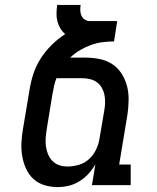

<svg xmlns="http://www.w3.org/2000/svg" viewBox="-20 -755 640 783"><path d="M215 8Q187 8 161 0Q135 -8 116 -25.5Q97 -43 86 -67.5Q75 -92 70.5 -119Q66 -146 67.5 -174.5Q69 -203 74 -231L100 -386Q105 -419 115.5 -452Q126 -485 145 -515Q164 -545 190 -571Q216 -597 246 -616Q234 -626 226 -639.5Q218 -653 214 -668.5Q210 -684 210.5 -701Q211 -718 213 -735H309Q307 -723 307.5 -711.5Q308 -700 312.5 -690.5Q317 -681 326 -675Q335 -669 347 -669H458L445 -586Q422 -586 398 -583Q374 -580 351 -571.5Q328 -563 306.5 -550.5Q285 -538 266 -520H330Q359 -520 387.5 -514Q416 -508 438.5 -493Q461 -478 476 -454.5Q491 -431 498 -404Q505 -377 504.5 -347.5Q504 -318 500 -289L466 -84H513V0H355L369 -85Q357 -64 340.5 -46Q324 -28 303.5 -15.5Q283 -3 260.5 2.5Q238 8 215 8ZM255 -76Q278 -76 302 -83Q326 -90 344 -107Q362 -124 372.5 -146.5Q383 -169 386 -191L405 -303Q408 -319 408.5 -335.5Q409 -352 406 -367.5Q403 -383 395.5 -396.5Q388 -410 376 -419Q364 -428 348 -432Q332 -436 316 -436H210Q204 -420 200.5 -404Q197 -388 194 -372L171 -231Q168 -213 166.5 -195Q165 -177 167 -160Q169 -143 175.5 -127Q182 -111 193.5 -99Q205 -87 221 -81.5Q237 -76 255 -76Z"/></svg>

Font: Iosevka HT Medium Extended
Style: Italic
Weight: 500
Width: 7
Italic angle: -9°
Monospace: yes
Designer: Belleve Invis
Foundry: Belleve Invis
Version: Version 32.3.0; ttfautohint (v1.8.4)